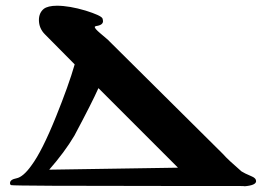

<svg xmlns="http://www.w3.org/2000/svg" viewBox="-20 -647 925 671"><path d="M875 -14C875 -21 870 -26 861 -30C842 -38 830 -44 824 -48C793 -75 771 -95 758 -110L362 -503C361 -505 350 -514 330 -531C317 -542 311 -549 311 -553C311 -554 313 -555 316 -556C332 -558 340 -564 340 -573C340 -576 339 -580 338 -583C334 -590 314 -599 279 -610C242 -621 208 -627 179 -627C158 -627 142 -623 133 -616C122 -607 116 -594 116 -577C116 -558 123 -541 137 -527L241 -422C227 -373 205 -312 176 -240C143 -158 114 -101 90 -69C71 -42 53 -27 38 -24C23 -21 15 -16 15 -7C15 -4 16 -1 19 0C22 2 213 3 593 3H769C816 3 838 3 834 4C861 2 875 -4 875 -14ZM152 -54C187 -94 217 -134 240 -173C281 -250 309 -305 324 -339L602 -61Z"/></svg>

Font: GFS Jackson
Style: Regular
Weight: 400
Designer: George Matthiopoulos
Foundry: George Matthiopoulos
Version: Version 1.0